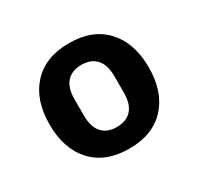

<svg xmlns="http://www.w3.org/2000/svg" viewBox="-93 -814 620 600"><g transform="rotate(-30 216.5 -514.0)"><path d="M217 -324Q132 -324 85 -375Q38 -426 38 -514Q38 -602 85 -653Q132 -704 217 -704Q302 -704 349 -653Q396 -602 396 -514Q396 -426 349 -375Q302 -324 217 -324ZM217 -402Q251 -402 270 -422.5Q289 -443 289 -485V-543Q289 -585 270 -605.5Q251 -626 217 -626Q183 -626 164 -605.5Q145 -585 145 -543V-485Q145 -443 164 -422.5Q183 -402 217 -402Z"/></g></svg>

Font: IBM Plex Arabic
Style: Bold
Weight: 700
Designer: Mike Abbink, Paul van der Laan, Pieter van Rosmalen, Wael Morcos, Khajak Apelian
Foundry: Bold Monday
Version: Version 1.0